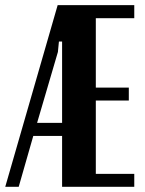

<svg xmlns="http://www.w3.org/2000/svg" viewBox="-50 -719 559 739"><path d="M171.9 -699.2H466.8V-648.9H318.8V-381.8H445.8V-332H318.8V-49.8H466.8V0H189V-195.8H78.1L22 0H-29.8ZM176.8 -559.1 172.9 -519 92.8 -246.1H189V-559.1Z"/></svg>

Font: Moniqa Black Paragraph
Style: Regular
Weight: 900
Designer: Rajesh Rajput
Foundry: Rajesh Rajput
Version: Version 1.000